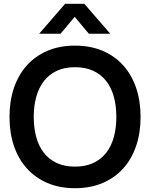

<svg xmlns="http://www.w3.org/2000/svg" viewBox="-20 -975 790 1010"><path d="M322.5 -955H423.5L560 -797.5H447.5L373 -886.5L298.5 -797.5H186ZM374.5 15Q293.5 15 229.8 -12.2Q166 -39.5 121.5 -88.8Q77 -138 53.5 -207Q30 -276 30 -360Q30 -444 53.5 -513Q77 -582 121.5 -631.2Q166 -680.5 229.8 -707.8Q293.5 -735 374.5 -735Q455.5 -735 519.5 -707.8Q583.5 -680.5 628 -631.2Q672.5 -582 696 -513Q719.5 -444 719.5 -360Q719.5 -276 696 -207Q672.5 -138 628 -88.8Q583.5 -39.5 519.5 -12.2Q455.5 15 374.5 15ZM374.5 -98.5Q429 -98.5 469.8 -117.2Q510.5 -136 537.8 -170.2Q565 -204.5 578.5 -252.8Q592 -301 592 -360Q592 -419 578.5 -467.2Q565 -515.5 537.8 -549.8Q510.5 -584 469.8 -602.8Q429 -621.5 374.5 -621.5Q320 -621.5 279.5 -602.8Q239 -584 212 -549.8Q185 -515.5 171.2 -467.2Q157.5 -419 157.5 -360Q157.5 -301 171 -252.8Q184.5 -204.5 211.5 -170.2Q238.5 -136 279.2 -117.2Q320 -98.5 374.5 -98.5Z"/></svg>

Font: Vela Sans Bd
Style: Bold
Weight: 700
Designer: Principal design: Mikhail Sharanda - project Manrope.
Design modification: Ravid Balaliev
Foundry: Mikhail Sharanda
Version: Version 1.001